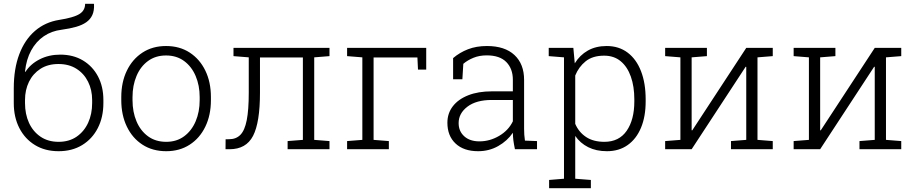

<svg xmlns="http://www.w3.org/2000/svg" viewBox="-20 -778 4780 1001"><path d="M285.6 10.3Q214.8 10.3 162.4 -21.7Q109.9 -53.7 80.8 -110.4Q51.8 -167 51.8 -240.7V-317.4Q51.8 -419.4 80.6 -495.4Q109.4 -571.3 162.4 -616.9Q215.3 -662.6 288.6 -674.3Q363.3 -686 393.6 -704.6Q423.8 -723.1 423.8 -758.3H469.2L470.2 -755.4Q471.7 -722.2 461.4 -699.7Q451.2 -677.2 430.2 -662.4Q409.2 -647.5 377 -638.2Q344.7 -628.9 301.3 -623Q249 -616.7 208.5 -589.1Q168 -561.5 142.6 -515.1Q117.2 -468.8 110.4 -405.3L112.3 -402.8Q138.2 -443.8 186.3 -468.5Q234.4 -493.2 293.9 -493.2Q361.8 -493.2 412.4 -462.9Q462.9 -432.6 491 -379.4Q519 -326.2 519 -256.8V-240.7Q519 -167 490 -110.4Q460.9 -53.7 408.4 -21.7Q356 10.3 285.6 10.3ZM285.6 -38.6Q340.3 -38.6 379.4 -65.4Q418.5 -92.3 439.5 -137.9Q460.4 -183.6 460.4 -240.7V-256.8Q460.4 -309.1 439.2 -351.8Q418 -394.5 378.7 -419.4Q339.4 -444.3 284.7 -444.3Q230 -444.3 190.9 -419.2Q151.9 -394 131.1 -351.6Q110.4 -309.1 110.4 -256.8V-240.7Q110.4 -183.1 131.1 -137.7Q151.9 -92.3 191.2 -65.4Q230.5 -38.6 285.6 -38.6Z M846.7 10.3Q775.4 10.3 722.9 -23.7Q670.4 -57.6 641.4 -117.9Q612.3 -178.2 612.3 -255.9V-272Q612.3 -349.6 641.4 -409.7Q670.4 -469.7 722.9 -503.9Q775.4 -538.1 845.7 -538.1Q916.5 -538.1 969 -503.9Q1021.5 -469.7 1050.5 -409.9Q1079.6 -350.1 1079.6 -272V-255.9Q1079.6 -177.7 1050.5 -117.7Q1021.5 -57.6 969 -23.7Q916.5 10.3 846.7 10.3ZM846.7 -38.6Q900.9 -38.6 939.9 -67.4Q979 -96.2 1000 -145.5Q1021 -194.8 1021 -255.9V-272Q1021 -332.5 1000 -381.8Q979 -431.2 939.7 -460Q900.4 -488.8 845.7 -488.8Q791 -488.8 751.7 -460Q712.4 -431.2 691.7 -381.8Q670.9 -332.5 670.9 -272V-255.9Q670.9 -194.3 691.7 -145.3Q712.4 -96.2 751.7 -67.4Q791 -38.6 846.7 -38.6Z M1155.8 0 1156.2 -51.8 1174.8 -52.2Q1210.9 -52.2 1233.4 -75.2Q1255.9 -98.1 1266.4 -151.6Q1276.9 -205.1 1276.9 -294.9V-479L1197.3 -485.4V-528.3H1618.2H1697.8V-485.4L1618.2 -479V-48.8L1697.8 -42.5V0H1479.5V-42.5L1559.1 -48.8V-478.5H1335.4V-294.9Q1335.4 -139.2 1299.3 -69.6Q1263.2 0 1176.8 0Z M1789.6 0V-42.5L1869.1 -48.8V-479L1789.6 -485.4V-528.3H2202.1V-415H2159.2L2156.2 -478.5H1927.7V-48.8L2007.3 -42.5V0Z M2472.7 10.3Q2397.5 10.3 2355 -29.8Q2312.5 -69.8 2312.5 -138.2Q2312.5 -187 2340.8 -223.9Q2369.1 -260.7 2421.1 -281.2Q2473.1 -301.8 2544.4 -301.8H2653.8V-362.3Q2653.8 -419.4 2619.9 -454.3Q2585.9 -489.3 2517.6 -489.3Q2479 -489.3 2448.5 -476.8Q2418 -464.4 2395.5 -445.3L2390.6 -364.7H2342.3V-475.1Q2376.5 -504.4 2419.9 -521.2Q2463.4 -538.1 2518.6 -538.1Q2611.8 -538.1 2662.1 -491.2Q2712.4 -444.3 2712.4 -361.3V-106.4Q2712.4 -90.8 2713.4 -75.4Q2714.4 -60.1 2716.8 -44.9L2779.8 -42.5V0H2664.6Q2658.7 -28.8 2656.5 -46.4Q2654.3 -64 2653.8 -85.9Q2625 -43.5 2577.6 -16.6Q2530.3 10.3 2472.7 10.3ZM2479.5 -41Q2533.7 -41 2582.3 -69.6Q2630.9 -98.1 2653.8 -145.5V-256.8H2543.9Q2462.9 -256.8 2417 -221.9Q2371.1 -187 2371.1 -136.2Q2371.1 -93.8 2400.4 -67.4Q2429.7 -41 2479.5 -41Z M2842.8 203.1V160.2L2920.4 153.8V-479L2840.8 -485.4V-528.3H2969.2L2976.6 -447.8Q3002.9 -490.7 3044.7 -514.4Q3086.4 -538.1 3143.1 -538.1Q3206.5 -538.1 3252.2 -503.7Q3297.9 -469.2 3322 -406.7Q3346.2 -344.2 3346.2 -259.8V-249.5Q3346.2 -170.4 3322 -112.3Q3297.9 -54.2 3252.7 -22Q3207.5 10.3 3144.5 10.3Q3088.4 10.3 3046.6 -10.7Q3004.9 -31.7 2979 -69.3V153.8L3060.5 160.2V203.1ZM3130.9 -38.6Q3207.5 -38.6 3247.3 -96.2Q3287.1 -153.8 3287.1 -249.5V-259.8Q3287.1 -327.1 3269 -378.4Q3251 -429.7 3216.1 -458.7Q3181.2 -487.8 3129.9 -487.8Q3069.8 -487.8 3033.4 -458.5Q2997.1 -429.2 2979 -384.3V-132.3Q2997.6 -88.9 3035.6 -63.7Q3073.7 -38.6 3130.9 -38.6Z M3447.8 0V-42.5L3527.3 -48.8V-479L3447.8 -485.4V-528.3H3585.9H3665.5V-485.4L3585.9 -479V-99.1L3588.9 -98.1L3870.6 -528.3H3929.2H4008.8V-485.4L3929.2 -479V-48.8L4008.8 -42.5V0H3791V-42.5L3870.6 -48.8V-429.2L3867.7 -430.2L3585.9 0Z M4117.7 0V-42.5L4197.3 -48.8V-479L4117.7 -485.4V-528.3H4255.9H4335.4V-485.4L4255.9 -479V-99.1L4258.8 -98.1L4540.5 -528.3H4599.1H4678.7V-485.4L4599.1 -479V-48.8L4678.7 -42.5V0H4460.9V-42.5L4540.5 -48.8V-429.2L4537.6 -430.2L4255.9 0Z"/></svg>

Font: Roboto Slab LO Light
Style: Regular
Weight: 300
Designer: Google
Version: Version 2.000